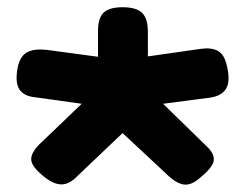

<svg xmlns="http://www.w3.org/2000/svg" viewBox="-20 -706 678 531"><path d="M319 -686Q357 -686 373 -670.5Q389 -655 389 -617V-550L536 -571Q565 -575 583 -565Q601 -555 608 -522Q618 -478 603.5 -458Q589 -438 553 -435L431 -419L556 -297Q575 -277 570.5 -259Q566 -241 533 -214Q508 -192 486.5 -196Q465 -200 438 -227L319 -338L194 -219Q172 -196 150 -196Q128 -196 101 -218Q69 -244 66.5 -262.5Q64 -281 88 -306L206 -419L77 -437Q46 -440 33.5 -459Q21 -478 29 -520Q36 -552 56 -562Q76 -572 110 -568L251 -549V-620Q251 -656 266.5 -671Q282 -686 319 -686Z"/></svg>

Font: Fredoka Expanded SemiBold
Style: Regular
Weight: 600
Width: 7
Designer: Ben Nathan
Foundry: Milena B. Brandão, Ben Nathan
Version: Version 2.001